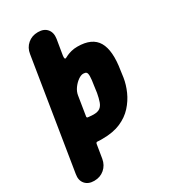

<svg xmlns="http://www.w3.org/2000/svg" viewBox="-258 -815 993 1130"><g transform="rotate(-30 238.0 -250.0)"><path d="M39 212Q0 212 -21 187.5Q-42 163 -35 123L85 -623Q91 -663 119.5 -687.5Q148 -712 188 -712H190Q230 -712 250.5 -687.5Q271 -663 265 -623L248 -520Q246 -507 248 -500.5Q250 -494 258 -498Q263 -501 275 -506.5Q287 -512 305.5 -517Q324 -522 348 -522Q447 -522 483 -460.5Q519 -399 498 -272L492 -228Q485 -184 465.5 -140Q446 -96 412.5 -59Q379 -22 328.5 0Q278 22 206 22Q196 22 187.5 22Q179 22 171 21Q162 20 160 31L145 123Q138 163 109.5 187.5Q81 212 41 212ZM231 -128Q260 -128 275 -139Q290 -150 298 -172.5Q306 -195 312 -228L318 -272Q325 -314 325 -334.5Q325 -355 318.5 -361Q312 -367 298 -367Q282 -367 262.5 -353Q243 -339 227.5 -317.5Q212 -296 208 -272L187 -141Q186 -137 187.5 -134.5Q189 -132 192 -131Q197 -131 207.5 -129.5Q218 -128 231 -128Z"/></g></svg>

Font: Winky Sans ExtraBold
Style: Italic
Weight: 800
Italic angle: -8.97852°
Designer: Simon Atzbach
Foundry: typofactur
Version: Version 1.205